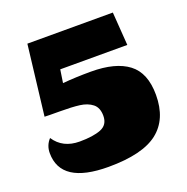

<svg xmlns="http://www.w3.org/2000/svg" viewBox="-123 -775 888 912"><g transform="rotate(-20 321.0 -319.0)"><path d="M555 -492H216L206 -426Q272 -432 349 -432Q473 -432 537.5 -383Q602 -334 602 -223Q602 -100 524 -39Q446 22 274 22Q33 22 33 -135Q33 -174 59 -202Q101 -138 186 -138Q254 -138 293.5 -153.5Q333 -169 333 -215Q333 -256 308.5 -275.5Q284 -295 245.5 -300Q207 -305 144 -305Q83 -305 69 -306L111 -660H543Z"/></g></svg>

Font: Sansita Black
Style: Regular
Weight: 900
Designer: Pablo Cosgaya
Foundry: Omnibus-Type
Version: Version 1.006; ttfautohint (v1.5)